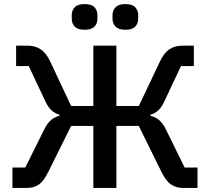

<svg xmlns="http://www.w3.org/2000/svg" viewBox="-20 -922 1030 942"><path d="M41 0V-100H104L198 -289Q214 -320 231.5 -334Q249 -348 272 -354V-359Q251 -365 234 -379.5Q217 -394 203 -424L121 -598H59V-698H115Q152 -698 179 -680.5Q206 -663 226 -621L329 -402H438V-698H551V-402H661L765 -621Q785 -663 811.5 -680.5Q838 -698 875 -698H931V-598H868L786 -424Q772 -394 755.5 -379.5Q739 -365 718 -359V-354Q742 -348 759.5 -334Q777 -320 793 -289L886 -100H949V0H878Q844 0 819 -17Q794 -34 772 -79L661 -304H551V0H438V-304H329L217 -79Q195 -34 171 -17Q147 0 112 0ZM395 -776Q361 -776 346.5 -791.5Q332 -807 332 -830V-848Q332 -871 346.5 -886.5Q361 -902 395 -902Q429 -902 443.5 -886.5Q458 -871 458 -848V-830Q458 -807 443.5 -791.5Q429 -776 395 -776ZM595 -776Q562 -776 547 -791.5Q532 -807 532 -830V-848Q532 -871 547 -886.5Q562 -902 595 -902Q629 -902 643.5 -886.5Q658 -871 658 -848V-830Q658 -807 643.5 -791.5Q629 -776 595 -776Z"/></svg>

Font: IBM Plex Sans Medium
Style: Regular
Weight: 500
Designer: Mike Abbink, Paul van der Laan, Pieter van Rosmalen
Foundry: Bold Monday
Version: Version 3.201